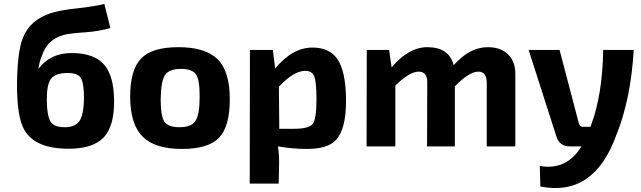

<svg xmlns="http://www.w3.org/2000/svg" viewBox="-20 -748 3276 981"><path d="M544 -605Q487 -588 416 -583Q340 -578 307 -570Q221 -547 195 -465Q181 -433 176 -394L177 -397Q237 -477 346 -477Q465 -477 516 -413Q561 -357 563 -238Q565 -106 511 -47Q456 12 330 12Q159 12 104 -85Q67 -149 67 -314Q68 -482 97 -555Q134 -647 240 -681Q287 -696 371 -705Q463 -715 513 -728ZM239 -343Q219 -315 219 -237Q220 -156 238 -127Q256 -98 310 -98Q363 -98 385 -128Q408 -161 409 -248Q409 -326 392 -351Q376 -375 326 -375Q261 -375 239 -343Z M1091 -446Q1155 -383 1154 -240Q1154 -101 1099 -44Q1044 13 909 13Q773 13 711 -48Q646 -110 645 -252Q645 -392 701 -449Q756 -507 892 -507Q1029 -507 1091 -446ZM824 -366Q802 -334 801 -240Q801 -155 820 -126Q839 -98 897 -98Q957 -98 978 -129Q1000 -161 1000 -252Q1001 -338 982 -367Q962 -396 906 -396Q845 -396 824 -366Z M1386 -398Q1474 -505 1577 -505Q1663 -505 1704 -446Q1747 -383 1748 -237Q1749 -86 1694 -30Q1651 13 1549 13Q1476 13 1400 0Q1407 47 1406 93L1404 190H1256L1257 -493H1374ZM1483 -90Q1558 -90 1578 -115Q1597 -141 1597 -239Q1597 -330 1585 -359Q1574 -386 1539 -386Q1481 -386 1405 -305L1407 -90Z M1981 -404Q2068 -507 2164 -507Q2274 -507 2298 -415Q2380 -507 2472 -507Q2540 -507 2577 -469Q2614 -432 2613 -367V0H2467V-327Q2466 -382 2424 -382Q2378 -382 2304 -307V0H2162L2163 -327Q2163 -382 2119 -382Q2073 -382 2000 -311V0H1853L1854 -493H1968Z M3218 -493Q3203 -240 3129 -58Q3015 259 2741 205L2738 100Q2875 124 2951 0H2892Q2839 0 2823 -50L2681 -493H2839L2938 -116Q2944 -100 2958 -100H2997L3000 -109Q3058 -262 3062 -493Z"/></svg>

Font: Taylor Sans Bold LRS
Style: Bold
Weight: 700
Italic angle: -8°
Designer: Natanael Gama
Version: Version 1.001 September 8, 2015